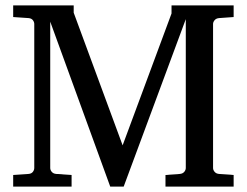

<svg xmlns="http://www.w3.org/2000/svg" viewBox="-20 -691 916 711"><path d="M592.8 0V-43L646 -46.9Q656.7 -47.9 662.4 -54.7Q668 -61.5 668 -68.8V-620.1L438 0H388.2L166 -610.8V-68.8Q166 -61.5 171.6 -54.7Q177.2 -47.9 188 -46.9L245.1 -43V0H28.8V-43L85.9 -46.9Q96.7 -47.9 101.8 -54.7Q106.9 -61.5 106.9 -68.8V-602.1Q106.9 -609.4 101.8 -616.2Q96.7 -623 85.9 -624L28.8 -627.9V-670.9H252.9V-644L434.1 -152.8L615.2 -641.1V-670.9H845.2V-627.9L791 -624Q780.3 -623 774.7 -616.2Q769 -609.4 769 -602.1V-68.8Q769 -61.5 774.7 -54.7Q780.3 -47.9 791 -46.9L845.2 -43V0Z"/></svg>

Font: Charis SIL Cyr
Style: Regular
Weight: 400
Foundry: SIL International
Version: Version 5.000